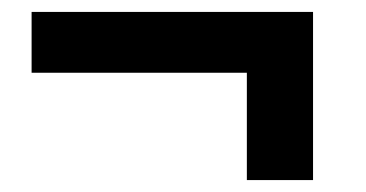

<svg xmlns="http://www.w3.org/2000/svg" viewBox="-20 -441 613 322"><path d="M505 -421V-139H394V-319H33V-421Z"/></svg>

Font: Gontserrat SemiBold
Style: Regular
Weight: 600
Designer: Julieta Ulanovsky
Foundry: Julieta Ulanovsky
Version: Version 6.001